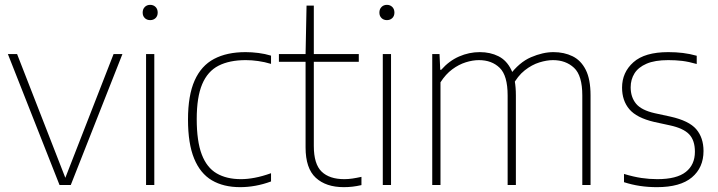

<svg xmlns="http://www.w3.org/2000/svg" viewBox="-20 -763 2962 792"><path d="M225.5 0 12.5 -540H50.5L254 -18H245L448.5 -540H485L272 0Z M582.5 0V-540H616.5V0ZM599.5 -680Q586 -680 577.2 -688.5Q568.5 -697 568.5 -711Q568.5 -725.5 577.2 -734.2Q586 -743 599.5 -743Q613 -743 621.8 -734.2Q630.5 -725.5 630.5 -711Q630.5 -697 621.8 -688.5Q613 -680 599.5 -680Z M970.5 9Q902 9 854 -19.2Q806 -47.5 780.8 -109Q755.5 -170.5 755.5 -270Q755.5 -369.5 782.8 -430.8Q810 -492 863 -520Q916 -548 993 -548Q1018.5 -548 1046 -544.5Q1073.5 -541 1098 -533.5V-499.5Q1071.5 -507.5 1045 -511.2Q1018.5 -515 994 -515Q926.5 -515 881.5 -492Q836.5 -469 814 -415.8Q791.5 -362.5 791.5 -272Q791.5 -180.5 812.2 -126Q833 -71.5 873.8 -47.8Q914.5 -24 974 -24Q1000.5 -24 1031 -29.8Q1061.5 -35.5 1098 -48.5V-14.5Q1065.5 -2.5 1033.8 3.2Q1002 9 970.5 9Z M1398 9Q1324.5 9 1282.5 -29.8Q1240.5 -68.5 1240.5 -155V-540L1244.5 -740H1274.5V-161Q1274.5 -86 1306.8 -55Q1339 -24 1400 -24Q1416.5 -24 1433.5 -26.5Q1450.5 -29 1471 -33.5V0.5Q1451.5 5 1434 7Q1416.5 9 1398 9ZM1130.5 -508V-540H1460V-508Z M1559 0V-540H1593V0ZM1576 -680Q1562.5 -680 1553.8 -688.5Q1545 -697 1545 -711Q1545 -725.5 1553.8 -734.2Q1562.5 -743 1576 -743Q1589.5 -743 1598.2 -734.2Q1607 -725.5 1607 -711Q1607 -697 1598.2 -688.5Q1589.5 -680 1576 -680Z M1763 0V-540H1793L1796 -475H1800Q1832.5 -512 1873.8 -530Q1915 -548 1959 -548Q2002.5 -548 2036.2 -531Q2070 -514 2089 -475Q2108 -436 2108 -369.5V0H2074V-369Q2074 -451.5 2041.2 -483.2Q2008.5 -515 1955.5 -515Q1930 -515 1901.2 -506Q1872.5 -497 1845.5 -477Q1818.5 -457 1797 -423.5V0ZM2382 0V-369Q2382 -451.5 2348 -483.2Q2314 -515 2261 -515Q2235.5 -515 2204.8 -505.5Q2174 -496 2144.5 -472.8Q2115 -449.5 2093.5 -408.5L2080.5 -450.5Q2121.5 -506 2170.5 -527Q2219.5 -548 2263 -548Q2307 -548 2341.8 -531Q2376.5 -514 2396.2 -475Q2416 -436 2416 -369.5V0Z M2690 9Q2653 9 2619.8 4Q2586.5 -1 2554 -11.5V-45.5Q2594 -33.5 2626.2 -28.8Q2658.5 -24 2691.5 -24Q2771.5 -24 2809 -53.8Q2846.5 -83.5 2846.5 -137Q2846.5 -184 2822.8 -209Q2799 -234 2743 -246L2678.5 -260Q2606 -277 2576 -312.5Q2546 -348 2546 -401.5Q2546 -464.5 2592.8 -506.2Q2639.5 -548 2736.5 -548Q2768.5 -548 2797 -544.5Q2825.5 -541 2854 -533V-499Q2821 -508.5 2794 -511.8Q2767 -515 2736.5 -515Q2681 -515 2647 -500.2Q2613 -485.5 2597.2 -460.2Q2581.5 -435 2581.5 -403Q2581.5 -362.5 2603.5 -335.5Q2625.5 -308.5 2681 -296L2745.5 -282Q2822 -265 2852 -230Q2882 -195 2882 -140Q2882 -71.5 2834 -31.2Q2786 9 2690 9Z"/></svg>

Font: Encode Sans Condensed Thin Thin
Style: Regular
Weight: 250
Version: Version 3.002